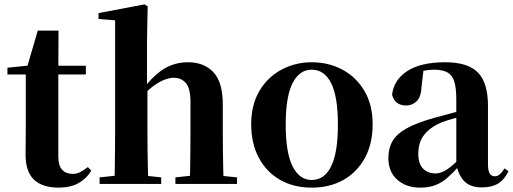

<svg xmlns="http://www.w3.org/2000/svg" viewBox="-20 -842 2349 879"><path d="M173 -501V-541H373V-501ZM248 17Q174 17 135.5 -19.5Q97 -56 97 -135Q97 -164 97.5 -188Q98 -212 98 -242V-501H14V-532L121 -543L103 -531L153 -702H248L247 -524V-514V-125Q247 -84 264.5 -65Q282 -46 312 -46Q332 -46 347 -54Q362 -62 382 -77L398 -61Q376 -24 339 -3.5Q302 17 248 17Z M436 0V-30L541 -41H613L718 -30V0ZM504 0Q505 -26 505.5 -68Q506 -110 506.5 -156Q507 -202 507 -236V-749L431 -755V-782L642 -822L656 -813L653 -653V-451L655 -437V-236Q655 -202 655.5 -156Q656 -110 657 -68Q658 -26 659 0ZM783 0V-30L886 -41H956L1065 -30V0ZM848 0Q850 -26 850.5 -67.5Q851 -109 851.5 -155Q852 -201 852 -236V-376Q852 -437 831 -461.5Q810 -486 776 -486Q743 -486 702.5 -462Q662 -438 619 -387L587 -432H633Q684 -499 732.5 -528Q781 -557 841 -557Q914 -557 957 -511.5Q1000 -466 1000 -363V-236Q1000 -201 1000.5 -155Q1001 -109 1002 -67.5Q1003 -26 1004 0Z M1407 17Q1325 17 1262.5 -18.5Q1200 -54 1165 -119.5Q1130 -185 1130 -273Q1130 -362 1167.5 -425.5Q1205 -489 1268.5 -523Q1332 -557 1407 -557Q1484 -557 1547 -523.5Q1610 -490 1648 -426.5Q1686 -363 1686 -273Q1686 -184 1650.5 -119Q1615 -54 1552.5 -18.5Q1490 17 1407 17ZM1407 -18Q1465 -18 1496 -80.5Q1527 -143 1527 -271Q1527 -400 1496 -461.5Q1465 -523 1407 -523Q1351 -523 1319.5 -461.5Q1288 -400 1288 -271Q1288 -143 1319.5 -80.5Q1351 -18 1407 -18Z M1903 17Q1840 17 1799 -19Q1758 -55 1758 -118Q1758 -163 1777 -196Q1796 -229 1842 -254.5Q1888 -280 1966 -302Q2005 -313 2055.5 -326Q2106 -339 2146 -349V-323Q2106 -313 2066 -302Q2026 -291 2002 -282Q1950 -260 1922.5 -225.5Q1895 -191 1895 -138Q1895 -93 1916.5 -70.5Q1938 -48 1974 -48Q1988 -48 2005.5 -55Q2023 -62 2046.5 -81Q2070 -100 2102 -136L2119 -81H2081Q2053 -50 2028 -28Q2003 -6 1973.5 5.5Q1944 17 1903 17ZM2186 16Q2132 16 2104.5 -13.5Q2077 -43 2069 -92V-95V-387Q2069 -440 2059.5 -469.5Q2050 -499 2027.5 -511Q2005 -523 1967 -523Q1942 -523 1915.5 -517.5Q1889 -512 1852 -498L1919 -523L1910 -446Q1908 -398 1887.5 -378.5Q1867 -359 1840 -359Q1788 -359 1775 -408Q1783 -477 1845 -517Q1907 -557 2018 -557Q2122 -557 2168 -510Q2214 -463 2214 -357V-91Q2214 -60 2222 -47.5Q2230 -35 2245 -35Q2257 -35 2267 -43Q2277 -51 2290 -71L2308 -58Q2289 -19 2260 -1.5Q2231 16 2186 16Z"/></svg>

Font: Noto Serif JP ExtraBold
Style: Regular
Weight: 800
Designer: Ryoko NISHIZUKA 西塚涼子 (kana & ideographs); Frank Grießhammer (Latin, Greek & Cyrillic); Wenlong ZHANG 张文龙 (bopomofo); San
Foundry: Adobe
Version: Version 2.003-H1;hotconv 1.1.1;makeotfexe 2.6.0